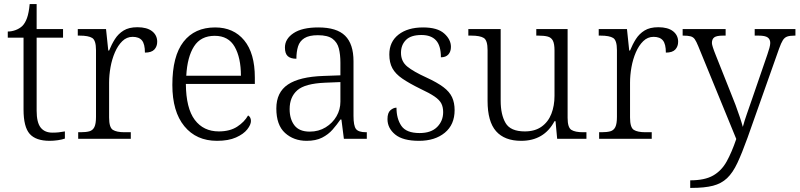

<svg xmlns="http://www.w3.org/2000/svg" viewBox="-20 -678 3906 938"><path d="M223 10Q155 10 125 -24Q95 -58 95 -143V-494H18V-524Q37 -524 56 -531Q75 -538 89 -551Q103 -565 112 -590Q121 -615 125 -658H159V-536H288V-494H159V-137Q159 -80 178.5 -55Q198 -30 236 -30Q253 -30 267 -31.5Q281 -33 297 -36V-1Q283 4 262.5 7Q242 10 223 10Z M362 0V-32H374Q400 -32 416.5 -36.5Q433 -41 441 -57Q449 -73 449 -107V-433Q449 -481 430.5 -492.5Q412 -504 369 -504H360V-536H498L509 -431H513Q525 -461 541.5 -487Q558 -513 584 -529Q610 -545 651 -545Q698 -545 723 -525.5Q748 -506 748 -474Q748 -451 734 -436Q720 -421 688 -421Q688 -463 673.5 -480.5Q659 -498 628 -498Q599 -498 577.5 -477Q556 -456 541.5 -422.5Q527 -389 520 -350Q513 -311 513 -274V-104Q513 -55 531.5 -43.5Q550 -32 588 -32H619V0Z M1040 10Q939 10 880.5 -61.5Q822 -133 822 -263Q822 -404 876.5 -474Q931 -544 1031 -544Q1121 -544 1173 -481Q1225 -418 1225 -299V-268H888Q889 -149 931.5 -92.5Q974 -36 1049 -36Q1103 -36 1138.5 -59Q1174 -82 1192 -114Q1198 -111 1202 -104Q1206 -97 1206 -87Q1206 -69 1188 -46Q1170 -23 1133 -6.5Q1096 10 1040 10ZM1157 -308Q1157 -396 1126.5 -449.5Q1096 -503 1029 -503Q961 -503 928 -451.5Q895 -400 890 -308Z M1478 10Q1415 10 1372.5 -28.5Q1330 -67 1330 -148Q1330 -227 1386.5 -265Q1443 -303 1560 -307L1643 -310V-372Q1643 -411 1635.5 -441Q1628 -471 1604.5 -488.5Q1581 -506 1533 -506Q1490 -506 1467 -491.5Q1444 -477 1436 -451Q1428 -425 1428 -391Q1400 -391 1386 -403.5Q1372 -416 1372 -446Q1372 -488 1414 -516Q1456 -544 1535 -544Q1625 -544 1666 -503.5Q1707 -463 1707 -379V-112Q1707 -64 1719 -48Q1731 -32 1768 -32H1772V0H1660L1648 -94H1643Q1626 -69 1605 -45Q1584 -21 1553.5 -5.5Q1523 10 1478 10ZM1493 -35Q1537 -35 1571 -56Q1605 -77 1624 -110Q1643 -143 1643 -181V-277L1569 -274Q1470 -270 1432.5 -237Q1395 -204 1395 -145Q1395 -96 1418.5 -65.5Q1442 -35 1493 -35Z M2027 10Q1948 10 1910.5 -21Q1873 -52 1873 -96Q1873 -127 1887.5 -139.5Q1902 -152 1917 -152Q1917 -98 1941 -63Q1965 -28 2030 -28Q2086 -28 2115.5 -57.5Q2145 -87 2145 -130Q2145 -155 2136 -172.5Q2127 -190 2103 -206.5Q2079 -223 2034 -244Q1979 -271 1945.5 -294Q1912 -317 1897 -344.5Q1882 -372 1882 -412Q1882 -474 1927 -509Q1972 -544 2047 -544Q2117 -544 2150 -514.5Q2183 -485 2183 -449Q2183 -426 2170.5 -412Q2158 -398 2134 -398Q2134 -455 2110 -481Q2086 -507 2039 -507Q1987 -507 1963 -482.5Q1939 -458 1939 -420Q1939 -378 1969.5 -353Q2000 -328 2064 -299Q2116 -275 2146 -252.5Q2176 -230 2188.5 -203Q2201 -176 2201 -140Q2201 -69 2153 -29.5Q2105 10 2027 10Z M2526 10Q2445 10 2403.5 -37Q2362 -84 2362 -185V-433Q2362 -481 2343.5 -492.5Q2325 -504 2282 -504H2268V-536H2426V-186Q2426 -118 2450 -77Q2474 -36 2544 -36Q2593 -36 2625.5 -59Q2658 -82 2673.5 -121.5Q2689 -161 2689 -210V-431Q2689 -464 2681 -479.5Q2673 -495 2655.5 -499.5Q2638 -504 2610 -504H2600V-536H2753V-102Q2753 -55 2771.5 -43.5Q2790 -32 2828 -32H2845V0H2702L2694 -86H2689Q2638 10 2526 10Z M2907 0V-32H2919Q2945 -32 2961.5 -36.5Q2978 -41 2986 -57Q2994 -73 2994 -107V-433Q2994 -481 2975.5 -492.5Q2957 -504 2914 -504H2905V-536H3043L3054 -431H3058Q3070 -461 3086.5 -487Q3103 -513 3129 -529Q3155 -545 3196 -545Q3243 -545 3268 -525.5Q3293 -506 3293 -474Q3293 -451 3279 -436Q3265 -421 3233 -421Q3233 -463 3218.5 -480.5Q3204 -498 3173 -498Q3144 -498 3122.5 -477Q3101 -456 3086.5 -422.5Q3072 -389 3065 -350Q3058 -311 3058 -274V-104Q3058 -55 3076.5 -43.5Q3095 -32 3133 -32H3164V0Z M3352 203Q3423 203 3464 179.5Q3505 156 3530 111Q3555 66 3577 1L3391 -453Q3382 -475 3374.5 -486Q3367 -497 3354 -500.5Q3341 -504 3318 -504H3315V-536H3525V-504H3512Q3481 -504 3469.5 -495.5Q3458 -487 3458 -468Q3458 -455 3477 -408L3551 -222Q3562 -196 3573.5 -165Q3585 -134 3594.5 -105.5Q3604 -77 3609 -58Q3617 -88 3628.5 -120.5Q3640 -153 3653 -191L3729 -412Q3735 -429 3739 -444Q3743 -459 3743 -468Q3743 -486 3730.5 -495Q3718 -504 3686 -504H3667V-536H3866V-504H3862Q3839 -504 3826 -499.5Q3813 -495 3804.5 -481.5Q3796 -468 3786 -440L3632 -5Q3605 70 3582.5 118Q3560 166 3532 192.5Q3504 219 3463 229.5Q3422 240 3358 240H3352Z"/></svg>

Font: Noto Serif Sinhala Light
Style: Regular
Weight: 300
Designer: Jelle Bosma - Monotype Design Team
Foundry: Monotype Imaging Inc.
Version: Version 2.007; ttfautohint (v1.8.4.7-5d5b)